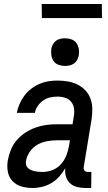

<svg xmlns="http://www.w3.org/2000/svg" viewBox="-20 -930 540 958"><path d="M143 8Q114 8 87.5 0.5Q61 -7 42.5 -26.5Q24 -46 19 -73.5Q14 -101 19 -130Q24 -157 34.5 -183Q45 -209 64 -231Q83 -253 107 -268.5Q131 -284 157.5 -293.5Q184 -303 210.5 -306.5Q237 -310 264 -310H342L348 -348Q352 -368 349.5 -387.5Q347 -407 335.5 -421.5Q324 -436 305.5 -442Q287 -448 267 -448Q249 -448 230.5 -444Q212 -440 196 -429Q180 -418 168.5 -401.5Q157 -385 154 -367H64Q68 -389 77.5 -411Q87 -433 101.5 -452.5Q116 -472 135.5 -487Q155 -502 177 -511.5Q199 -521 221.5 -524.5Q244 -528 267 -528Q293 -528 319 -523.5Q345 -519 367 -508Q389 -497 406 -479Q423 -461 431.5 -437.5Q440 -414 440.5 -387.5Q441 -361 437 -335L398 -98Q397 -93 397.5 -88Q398 -83 401.5 -79Q405 -75 410 -73.5Q415 -72 420 -72H436L435 8H406Q385 8 364.5 3Q344 -2 329.5 -15.5Q315 -29 309 -49Q303 -69 306 -91Q293 -69 276 -49.5Q259 -30 237 -17Q215 -4 191 2Q167 8 143 8ZM191 -72Q216 -72 240.5 -81Q265 -90 283 -109.5Q301 -129 310.5 -153Q320 -177 324 -201L329 -230H264Q240 -230 215 -225.5Q190 -221 167.5 -208.5Q145 -196 129.5 -174Q114 -152 110 -128Q108 -118 110 -108.5Q112 -99 118.5 -92.5Q125 -86 134 -82Q143 -78 152 -76Q161 -74 171 -73Q181 -72 191 -72ZM304 -601Q288 -601 272.5 -606.5Q257 -612 248 -624.5Q239 -637 236.5 -653.5Q234 -670 236 -687Q238 -698 244 -709Q250 -720 260 -727Q270 -734 281.5 -736.5Q293 -739 305 -739Q321 -739 336.5 -733.5Q352 -728 361 -715.5Q370 -703 373 -686.5Q376 -670 373 -653Q371 -642 365 -631Q359 -620 349 -613Q339 -606 327.5 -603.5Q316 -601 304 -601ZM489 -840H189L188 -910H488Z"/></svg>

Font: Iosevka SS18 Medium
Style: Italic
Weight: 500
Italic angle: -9°
Monospace: yes
Designer: Belleve Invis
Foundry: Belleve Invis
Version: Version 25.1.1; ttfautohint (v1.8.4)